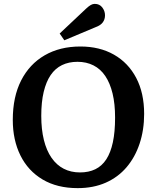

<svg xmlns="http://www.w3.org/2000/svg" viewBox="-20 -957 810 991"><path d="M381 14Q275 14 200 -30.5Q125 -75 85.5 -154.5Q46 -234 46 -338Q46 -457 89 -541.5Q132 -626 210.5 -671.5Q289 -717 395 -717Q494 -717 568 -675Q642 -633 683 -555Q724 -477 724 -369Q724 -286 700.5 -215.5Q677 -145 633 -93.5Q589 -42 525.5 -14Q462 14 381 14ZM393 -67Q438 -67 472 -83.5Q506 -100 528.5 -134.5Q551 -169 562.5 -222.5Q574 -276 574 -350Q574 -421 561 -474.5Q548 -528 523.5 -564.5Q499 -601 462.5 -619.5Q426 -638 380 -638Q335 -638 300 -621Q265 -604 241.5 -569.5Q218 -535 205.5 -482.5Q193 -430 193 -359Q193 -289 206.5 -234.5Q220 -180 246 -142.5Q272 -105 309 -86Q346 -67 393 -67ZM312 -749 288 -784 425 -913Q439 -926 449 -931.5Q459 -937 469 -937Q494 -937 508 -918.5Q522 -900 522 -878Q522 -857 510.5 -841.5Q499 -826 474 -817Z"/></svg>

Font: Literata 18pt SemiBold
Style: Regular
Weight: 600
Designer: Latin by Veronika Burian and Jose Scaglione. Greek by Irene Vlachou. Cyrillic by Vera Evstafieva.
Foundry: TypeTogether
Version: Version 3.103;gftools[0.9.29]